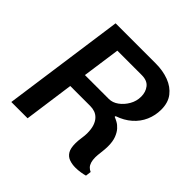

<svg xmlns="http://www.w3.org/2000/svg" viewBox="-175 -849 1018 1018"><g transform="rotate(45 334.0 -340.0)"><path d="M525 6Q500 6 479 -1.5Q458 -9 446 -28.5Q434 -48 434 -85Q434 -105 437.5 -128Q441 -151 441 -166Q441 -199 433.5 -221Q426 -243 413 -256.5Q400 -270 384 -275.5Q368 -281 350 -281H200L161 0H39L135 -686H436Q490 -686 534 -669.5Q578 -653 604 -619.5Q630 -586 630 -534Q630 -490 613 -451Q596 -412 563 -383Q530 -354 483 -338L482 -332Q493 -328 507.5 -320Q522 -312 535.5 -297Q549 -282 558.5 -257.5Q568 -233 568 -196Q568 -176 564.5 -149Q561 -122 561 -108Q561 -87 565.5 -72.5Q570 -58 578.5 -49Q587 -40 599 -35L595 -4Q582 0 563 3Q544 6 525 6ZM214 -377H393Q421 -377 446.5 -395.5Q472 -414 489 -443.5Q506 -473 506 -507Q506 -542 487 -566Q468 -590 427 -590H244Z"/></g></svg>

Font: Chivo Medium
Style: Italic
Weight: 500
Italic angle: -8.05°
Designer: Hector Gatti
Foundry: Omnibus-Type
Version: Version 2.002